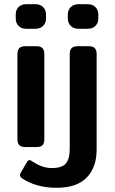

<svg xmlns="http://www.w3.org/2000/svg" viewBox="-20 -700 547 914"><path d="M55 -611V-632Q55 -652 68 -666Q81 -680 105 -680H148Q172 -680 185.5 -666Q199 -652 199 -632V-611Q199 -591 185.5 -577Q172 -563 148 -563H105Q81 -563 68 -577Q55 -591 55 -611ZM303 -611V-632Q303 -652 316.5 -666Q330 -680 354 -680H397Q421 -680 434.5 -666Q448 -652 448 -632V-611Q448 -591 434.5 -577Q421 -563 397 -563H354Q330 -563 316.5 -577Q303 -591 303 -611ZM63 -36V-443Q63 -462 72 -471Q81 -480 101 -480H153Q173 -480 182 -471Q191 -462 191 -443V-36Q191 -18 182.5 -9Q174 0 153 0H101Q81 0 72 -9Q63 -18 63 -36ZM84 148Q75 141 75 133Q75 128 80 120L108 72Q114 62 120 62Q126 62 133 68Q156 83 178.5 91.5Q201 100 228 100Q275 100 293.5 78Q312 56 312 9V-443Q312 -462 321 -471Q330 -480 350 -480H402Q422 -480 431 -471Q440 -462 440 -443V12Q440 97 392.5 145.5Q345 194 250 194Q200 194 157.5 182Q115 170 84 148Z"/></svg>

Font: Mitr
Style: Regular
Weight: 400
Designer: Thanarat Vachiruckul
Foundry: Cadson Demak
Version: Version 1.003